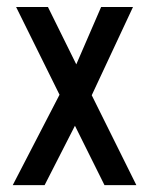

<svg xmlns="http://www.w3.org/2000/svg" viewBox="-20 -539 434 559"><path d="M17.1 0 153.3 -263.2 26.9 -518.6H119.6L202.1 -351.6L274.4 -518.6H367.2L247.1 -261.7L377 0H284.2L198.2 -172.9L109.9 0Z"/></svg>

Font: Voltaire
Style: Regular
Weight: 400
Designer: Yvonne Schttler
Foundry: Yvonne Schttler
Version: Version 1.003